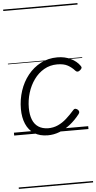

<svg xmlns="http://www.w3.org/2000/svg" viewBox="-76 -927 673 1344"><g transform="rotate(-5 261.0 -255.0)"><path d="M236 19Q179 19 140.5 -5.5Q102 -30 82.5 -75.5Q63 -121 63 -181Q63 -247 83 -308Q103 -369 141 -416.5Q179 -464 231.5 -491.5Q284 -519 348 -519Q401 -519 442.5 -498.5Q484 -478 506 -446Q513 -437 511 -430Q509 -423 499 -415Q490 -407 481.5 -407Q473 -407 466 -415Q445 -439 417 -454.5Q389 -470 343 -470Q292 -470 250.5 -446Q209 -422 179.5 -381Q150 -340 134.5 -289Q119 -238 119 -184Q119 -136 132.5 -101.5Q146 -67 173.5 -49Q201 -31 241 -30Q279 -30 311 -44.5Q343 -59 371.5 -84.5Q400 -110 428 -142Q436 -151 444.5 -149Q453 -147 460 -141Q467 -134 468 -126.5Q469 -119 462 -110Q430 -69 393 -40Q356 -11 316.5 4Q277 19 236 19ZM0 365H522V375H0ZM0 -20H522V0H0ZM0 -505H522V-500H0ZM0 -885H522V-875H0Z"/></g></svg>

Font: Playwrite IS Guides
Style: Regular
Weight: 400
Designer: Veronika Burian, José Scaglione
Foundry: TypeTogether
Version: Version 1.003